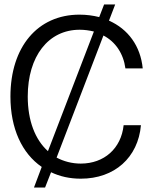

<svg xmlns="http://www.w3.org/2000/svg" viewBox="-20 -792 690 865"><path d="M615 -228H537C526 -123 449 -55 344 -55C304 -55 267 -65 235 -82L446 -632C500 -604 536 -551 545 -484H623C613 -585 557 -661 471 -699L499 -772H449L427 -715C399 -722 370 -726 338 -726C149 -726 27 -580 27 -357C27 -213 79 -101 168 -40L133 53H183L210 -16C250 3 294 13 344 13C496 13 602 -82 615 -228ZM105 -357C105 -539 198 -658 339 -658C361 -658 382 -655 403 -650L196 -111C138 -163 105 -249 105 -357Z"/></svg>

Font: Non Bureau Light
Style: Regular
Weight: 300
Designer: Jona Saucedo
Foundry: Non Foundry
Version: Version 1.000;FEAKit 1.0